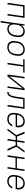

<svg xmlns="http://www.w3.org/2000/svg" viewBox="2420 -2966 746 5625"><g transform="rotate(90 2792.5 -153.0)"><path d="M453 -458H171L107 0H63L133 -500H503L433 0H389Z M828 6Q774 6 736 -17.5Q698 -41 679 -88L639 200H595L693 -500H729L721 -406Q752 -456 798 -481Q844 -506 898 -506Q941 -506 975.5 -491Q1010 -476 1031.5 -447Q1053 -418 1061.5 -375Q1070 -332 1062 -275L1055 -225Q1047 -168 1026.5 -125Q1006 -82 976 -53Q946 -24 908.5 -9Q871 6 828 6ZM827 -36Q896 -36 945.5 -83.5Q995 -131 1009 -225L1016 -275Q1029 -369 992.5 -416.5Q956 -464 887 -464Q855 -464 826 -452Q797 -440 772.5 -417Q748 -394 731 -360.5Q714 -327 707 -284L699 -225Q692 -180 699 -144.5Q706 -109 724 -85Q742 -61 768 -48.5Q794 -36 827 -36Z M1362 6Q1315 6 1278.5 -9.5Q1242 -25 1218.5 -54.5Q1195 -84 1186 -127Q1177 -170 1185 -225L1192 -275Q1199 -330 1220 -373Q1241 -416 1273.5 -445.5Q1306 -475 1346.5 -490.5Q1387 -506 1434 -506Q1481 -506 1518 -490.5Q1555 -475 1578 -445.5Q1601 -416 1610 -373Q1619 -330 1612 -275L1605 -225Q1597 -170 1576 -127Q1555 -84 1523 -54.5Q1491 -25 1450 -9.5Q1409 6 1362 6ZM1368 -36Q1441 -36 1493.5 -84.5Q1546 -133 1559 -225L1566 -275Q1578 -366 1539 -415Q1500 -464 1428 -464Q1355 -464 1303 -415.5Q1251 -367 1238 -275L1231 -225Q1218 -134 1257 -85Q1296 -36 1368 -36Z M1718 -500H2108L2103 -460H1930L1865 0H1821L1886 -460H1713Z M2572 -445 2497 -350 2219 0H2163L2233 -500H2277L2215 -54L2289 -150L2567 -500H2623L2553 0H2509Z M2678 -36H2693Q2712 -36 2730 -45Q2748 -54 2763.5 -80Q2779 -106 2792.5 -153Q2806 -200 2817 -276L2848 -500H3168L3098 0H3054L3119 -460H2887L2861 -276Q2849 -190 2831.5 -135Q2814 -80 2792 -48.5Q2770 -17 2744 -5.5Q2718 6 2687 6H2672Z M3462 6Q3416 6 3381 -9.5Q3346 -25 3323 -54Q3300 -83 3291 -126Q3282 -169 3290 -225L3297 -275Q3304 -330 3325.5 -373.5Q3347 -417 3378 -446Q3409 -475 3448.5 -490.5Q3488 -506 3534 -506Q3580 -506 3615.5 -490.5Q3651 -475 3674 -446Q3697 -417 3705.5 -373.5Q3714 -330 3707 -275L3702 -240H3338L3336 -225Q3322 -131 3359.5 -83.5Q3397 -36 3468 -36Q3537 -36 3574.5 -63.5Q3612 -91 3634 -140H3680Q3656 -75 3603 -34.5Q3550 6 3462 6ZM3528 -464Q3458 -464 3408 -417.5Q3358 -371 3343 -280H3661Q3672 -371 3634.5 -417.5Q3597 -464 3528 -464Z M4238 -240H4129L4095 0H4051L4085 -240H3975L3800 0H3748L3938 -258L3838 -500H3891L3980 -280H4090L4121 -500H4165L4134 -280H4243L4397 -500H4448L4280 -261L4398 0H4344Z M4907 -235H4605L4572 0H4528L4598 -500H4642L4611 -275H4913L4944 -500H4988L4918 0H4874Z M5282 6Q5236 6 5201 -9.5Q5166 -25 5143 -54Q5120 -83 5111 -126Q5102 -169 5110 -225L5117 -275Q5124 -330 5145.5 -373.5Q5167 -417 5198 -446Q5229 -475 5268.5 -490.5Q5308 -506 5354 -506Q5400 -506 5435.5 -490.5Q5471 -475 5494 -446Q5517 -417 5525.5 -373.5Q5534 -330 5527 -275L5522 -240H5158L5156 -225Q5142 -131 5179.5 -83.5Q5217 -36 5288 -36Q5357 -36 5394.5 -63.5Q5432 -91 5454 -140H5500Q5476 -75 5423 -34.5Q5370 6 5282 6ZM5348 -464Q5278 -464 5228 -417.5Q5178 -371 5163 -280H5481Q5492 -371 5454.5 -417.5Q5417 -464 5348 -464Z"/></g></svg>

Font: Retni Sans Light
Style: Italic
Weight: 300
Italic angle: -8°
Designer: Vitaly Kuzmin
Foundry: ParaType Ltd.
Version: Version 1.00;June 10, 2019;FontCreator 11.5.0.2425 64-bit; t